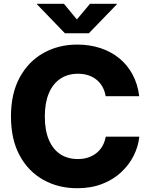

<svg xmlns="http://www.w3.org/2000/svg" viewBox="-20 -970 780 1000"><path d="M382.3 10.3Q283.7 10.3 205.6 -33.4Q127.4 -77.1 82.3 -160.6Q37.1 -244.1 37.1 -363.3Q37.1 -483.4 82.8 -566.9Q128.4 -650.4 206.5 -694.1Q284.7 -737.8 382.3 -737.8Q447.3 -737.8 502.9 -719.5Q558.6 -701.2 601.1 -666.5Q643.6 -631.8 670.4 -582Q697.3 -532.2 705.1 -468.8H530.3Q525.9 -496.1 513.7 -517.8Q501.5 -539.6 482.9 -554.7Q464.4 -569.8 439.9 -577.9Q415.5 -585.9 386.2 -585.9Q332.5 -585.9 293.7 -559.6Q254.9 -533.2 234.1 -483.4Q213.4 -433.6 213.4 -363.3Q213.4 -291.5 234.4 -241.9Q255.4 -192.4 293.9 -167Q332.5 -141.6 385.7 -141.6Q415 -141.6 439.2 -149.7Q463.4 -157.7 482.4 -172.9Q501.5 -188 513.7 -209.7Q525.9 -231.4 530.8 -258.3H705.6Q700.2 -206.5 676 -158.7Q651.9 -110.8 610.6 -72.5Q569.3 -34.2 512 -12Q454.6 10.3 382.3 10.3ZM313 -950.2 380.4 -868.7 448.7 -950.2H588.4V-947.3L442.9 -796.9H317.9L172.9 -947.3V-950.2Z"/></svg>

Font: Inter 18pt ExtraBold
Style: Regular
Weight: 800
Designer: Rasmus Andersson
Foundry: rsms
Version: Version 4.001;git-66647c0bb